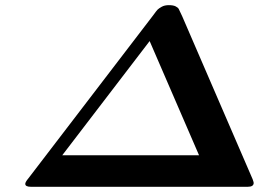

<svg xmlns="http://www.w3.org/2000/svg" viewBox="-20 -718 1068 738"><path d="M77.1 -11.2Q77.1 -18.1 88.9 -32.2L568.8 -659.2Q581.1 -676.3 585.9 -681.2Q590.8 -686 601.8 -692.1Q612.8 -698.2 628.9 -698.2Q646 -698.2 655 -693.6Q664.1 -689 667 -683.6Q669.9 -678.2 680.2 -655.8L951.2 -28.8Q955.1 -17.6 955.1 -15.1Q955.1 0 932.1 0H99.1Q77.1 0 77.1 -11.2ZM219.2 -121.1H745.1L555.2 -560.1Z"/></svg>

Font: CMU Serif Extra
Style: BoldSlanted
Weight: 700
Italic angle: -9.46001°
Version: Version 0.7.0